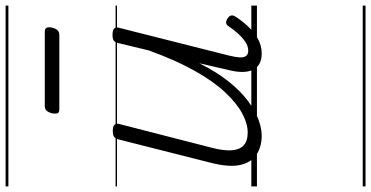

<svg xmlns="http://www.w3.org/2000/svg" viewBox="-340 -598 1326 686"><g transform="rotate(-90 323.0 -255.0)"><path d="M181 17Q141 17 113 -2Q85 -21 76.5 -60.5Q68 -100 84 -163L168 -495Q171 -506 177.5 -510.5Q184 -515 198 -515Q213 -515 219.5 -509.5Q226 -504 223 -492L138 -161Q127 -119 129 -90.5Q131 -62 146.5 -47.5Q162 -33 193 -33Q224 -33 260.5 -52.5Q297 -72 336 -113.5Q375 -155 413 -222.5Q451 -290 486 -387L512 -495Q515 -508 521.5 -512Q528 -516 542 -516Q557 -516 563.5 -510.5Q570 -505 567 -494L468 -102Q462 -78 461 -62.5Q460 -47 466 -39Q472 -31 485 -31Q501 -31 516.5 -41.5Q532 -52 546 -67.5Q560 -83 572 -101Q577 -109 584 -110Q591 -111 600 -105Q609 -99 610.5 -92.5Q612 -86 608 -79Q596 -59 576 -36.5Q556 -14 530.5 1.5Q505 17 475 17Q452 17 437.5 8.5Q423 0 416 -15.5Q409 -31 409 -53Q409 -75 416 -102L440 -206Q409 -144 375 -101.5Q341 -59 306.5 -33Q272 -7 240 5Q208 17 181 17ZM276 -706Q264 -706 261.5 -712.5Q259 -719 261 -731Q264 -744 270 -751Q276 -758 287 -758H552Q564 -758 567 -751Q570 -744 567 -731Q564 -719 558 -712.5Q552 -706 541 -706ZM0 378H646V388H0ZM0 -20H646V0H0ZM0 -505H646V-500H0ZM0 -898H646V-888H0Z"/></g></svg>

Font: Playwrite DE SAS Guides
Style: Regular
Weight: 400
Designer: Veronika Burian, José Scaglione
Foundry: TypeTogether
Version: Version 1.003